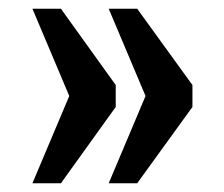

<svg xmlns="http://www.w3.org/2000/svg" viewBox="-20 -489 512 438"><path d="M228 -71 312 -270 228 -469H293L419 -295V-245L293 -71ZM54 -71 138 -270 54 -469H119L244 -295V-245L119 -71Z"/></svg>

Font: Noto Serif ExtraCondensed Extra
Style: Regular
Weight: 800
Width: 3
Designer: Monotype Design Team
Foundry: Monotype Imaging Inc.
Version: Version 1.002